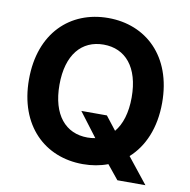

<svg xmlns="http://www.w3.org/2000/svg" viewBox="-86 -822 956 967"><g transform="rotate(10 391.5 -338.5)"><path d="M337.7 -252.8 430.8 -130C418.3 -127.5 404.8 -126.1 391 -126.1C279.1 -126.1 206.3 -209.5 206.3 -363.6C206.3 -517.8 279.1 -601.2 391 -601.2C502.5 -601.2 575.6 -517.8 575.6 -363.6C575.6 -284.4 556.1 -223.7 522.4 -183.6L468.4 -252.8ZM50.4 -363.6C50.4 -126.8 197.1 9.9 391 9.9C436.4 9.9 479.4 2.5 518.5 -12.4L577.1 59.7H720.5L616.5 -71C687.5 -134.6 731.5 -234 731.5 -363.6C731.5 -601.6 583.8 -737.2 391 -737.2C197.1 -737.2 50.4 -601.6 50.4 -363.6Z"/></g></svg>

Font: Magic Ui Pro
Style: Bold
Weight: 700
Designer: Stefan Endress, Andreas Faust
Version: Version 1.000;FEAKit 1.0